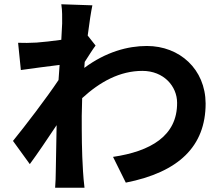

<svg xmlns="http://www.w3.org/2000/svg" viewBox="-20 -831 1040 902"><path d="M272 -721 268 -644C225 -638 181 -633 152 -631C117 -629 94 -629 65 -630L78 -502C134 -510 211 -520 260 -526L255 -455C199 -371 98 -239 41 -169L120 -60C155 -107 204 -180 246 -243L242 -23C242 -7 241 29 239 51H377C374 28 371 -8 370 -26C364 -120 364 -204 364 -286L366 -370C450 -447 543 -498 649 -498C749 -498 812 -426 812 -348C813 -192 687 -120 511 -94L571 27C819 -22 946 -143 946 -345C945 -506 824 -615 670 -615C580 -615 477 -587 376 -512L378 -540C395 -566 415 -599 429 -617L392 -664C400 -727 408 -778 414 -806L268 -811C273 -780 272 -750 272 -721Z"/></svg>

Font: Noto Sans Mono CJK SC
Style: Bold
Weight: 700
Designer: Ryoko NISHIZUKA 西塚涼子 (kana, bopomofo & ideographs); Paul D. Hunt (Latin, Greek & Cyrillic); Sandoll Communications 산돌커뮤니
Foundry: Adobe
Version: Version 2.004;hotconv 1.0.118;makeotfexe 2.5.65603